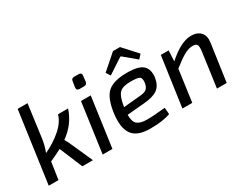

<svg xmlns="http://www.w3.org/2000/svg" viewBox="-83 -1173 2063 1637"><g transform="rotate(-30 948.5 -354.0)"><path d="M406 -488H505Q463 -357 343 -271Q358 -248 373 -213L468 0H364L270 -225Q225 -201 154 -169L129 0H33L131 -700H228L184 -372Q175 -312 152 -252Q247 -297 316.5 -357.5Q386 -418 406 -488Z M684 -696H730Q744 -696 751 -688Q758 -680 756 -666L749 -610Q745 -583 719 -583H673Q643 -583 646 -614L655 -670Q657 -696 684 -696ZM660 0H564L632 -488H728Z M961 -549 934 -591 1081 -720H1150L1274 -584L1239 -546L1118 -647H1110ZM1221 -81 1227 -16Q1156 12 1026 12Q901 12 853 -53.5Q805 -119 823 -257Q842 -398 900.5 -449.5Q959 -501 1093 -501Q1207 -501 1248 -461Q1289 -421 1278 -343Q1266 -272 1222 -240.5Q1178 -209 1087 -202L918 -187Q917 -118 947 -93.5Q977 -69 1041 -69Q1109 -69 1221 -81ZM924 -259 1087 -274Q1133 -277 1154 -293.5Q1175 -310 1181 -351Q1187 -398 1165.5 -409Q1144 -420 1078 -420Q1002 -420 970.5 -388.5Q939 -357 924 -259Z M1495 -488 1490 -383Q1622 -501 1721 -501Q1783 -501 1815 -465.5Q1847 -430 1837 -364L1785 0H1689L1736 -340Q1742 -386 1732.5 -402.5Q1723 -419 1691 -419Q1650 -419 1605.5 -394Q1561 -369 1489 -312L1446 0H1349L1418 -488Z"/></g></svg>

Font: Exo 2.0 Medium
Style: Italic
Weight: 500
Italic angle: -8°
Designer: Natanael Gama
Version: Version 1.001;PS 001.001;hotconv 1.0.70;makeotf.lib2.5.58329